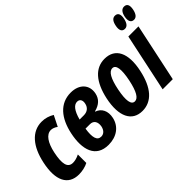

<svg xmlns="http://www.w3.org/2000/svg" viewBox="-73 -1227 1702 1702"><g transform="rotate(-45 778.0 -375.5)"><path d="M181 10C220 10 267 0 298 -17V-123C267 -107 237 -101 216 -101C150 -101 138 -165 163 -284C184 -383 225 -446 282 -446C302 -446 325 -437 345 -422L395 -522C359 -544 320 -556 276 -556C153 -556 67 -455 32 -287C-8 -101 45 10 181 10Z M552 10C653 10 728 -44 747 -133C763 -206 734 -264 675 -283L676 -286C742 -303 779 -338 791 -395C810 -488 748 -556 641 -556C505 -556 422 -454 389 -298C352 -124 393 10 552 10ZM624 -459C658 -459 672 -431 662 -392C653 -354 624 -331 581 -331H528C552 -422 586 -459 624 -459ZM557 -88C507 -88 493 -139 508 -237H564C608 -237 630 -204 622 -153C614 -112 590 -88 557 -88Z M977 10C1094 10 1176 -81 1213 -255C1254 -444 1198 -556 1064 -556C948 -556 867 -465 830 -294C790 -104 846 10 977 10ZM989 -98C945 -98 934 -158 958 -278C981 -392 1013 -448 1055 -448C1099 -448 1109 -385 1084 -264C1060 -150 1029 -98 989 -98Z M1381 -615C1409 -615 1428 -637 1438 -682C1449 -733 1436 -761 1400 -761C1371 -761 1352 -739 1343 -694C1332 -644 1346 -615 1381 -615ZM1495 -615C1523 -615 1542 -637 1552 -682C1563 -734 1550 -761 1514 -761C1485 -761 1465 -738 1456 -694C1446 -645 1460 -615 1495 -615ZM1238 0H1365L1481 -546H1354Z"/></g></svg>

Font: Noto Sans ExtraCondensed
Style: Bold Italic
Weight: 700
Width: 2
Italic angle: -12°
Designer: Monotype Design Team
Foundry: Monotype Imaging Inc.
Version: Version 2.013